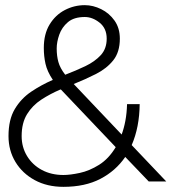

<svg xmlns="http://www.w3.org/2000/svg" viewBox="-20 -704 678 745"><path d="M557 0 466 -95Q429 -41 369.5 -10Q310 21 226 21Q163 21 115 -5Q67 -31 40 -75.5Q13 -120 13 -176Q13 -240 37.5 -281Q62 -322 101.5 -348.5Q141 -375 185 -394Q163 -427 156.5 -456.5Q150 -486 150 -518Q150 -572 172.5 -609Q195 -646 231.5 -665Q268 -684 309 -684Q341 -684 372.5 -668.5Q404 -653 424.5 -624Q445 -595 445 -554Q445 -502 419.5 -470Q394 -438 352.5 -417Q311 -396 266 -378L452 -182Q461 -206 466.5 -235.5Q472 -265 473 -300H522Q521 -210 491 -141L625 0ZM394 -554Q394 -594 366.5 -616Q339 -638 309 -638Q267 -638 243.5 -618Q220 -598 210 -569.5Q200 -541 200 -516Q200 -487 206.5 -463.5Q213 -440 233 -414Q275 -430 311.5 -447.5Q348 -465 371 -490Q394 -515 394 -554ZM64 -176Q64 -133 85 -98.5Q106 -64 142.5 -44.5Q179 -25 226 -25Q252 -25 289.5 -33Q327 -41 364.5 -64.5Q402 -88 429 -133L217 -356Q216 -357 215 -357Q175 -340 140.5 -317.5Q106 -295 85 -261Q64 -227 64 -176Z"/></svg>

Font: Lil Grotesk Light
Style: Regular
Weight: 300
Designer: Bastien Sozeau
Foundry: NBR — Bastien Sozeau
Version: Version 3.003; ttfautohint (v1.8.4.7-5d5b);gftools[0.9.33]